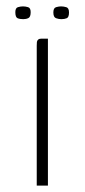

<svg xmlns="http://www.w3.org/2000/svg" viewBox="-20 -581 265 601"><path d="M95 0Q95 -109 95 -218.5Q95 -328 95 -438Q95 -445 95.5 -449.5Q96 -454 99.5 -457Q103 -460 109 -460H130V0ZM172 -521Q164 -521 155.5 -524Q147 -527 147 -542Q147 -556 155.5 -558.5Q164 -561 171 -561Q179 -561 187.5 -558.5Q196 -556 196 -542Q196 -527 189 -524Q182 -521 172 -521ZM53 -521Q42 -521 35 -524Q28 -527 28 -543Q28 -556 36 -558.5Q44 -561 52 -561Q60 -561 68 -558.5Q76 -556 76 -543Q76 -528 69 -524.5Q62 -521 53 -521Z"/></svg>

Font: Genos Thin ExtraLight
Style: Regular
Weight: 250
Version: Version 1.010